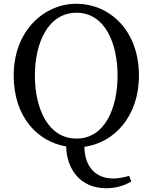

<svg xmlns="http://www.w3.org/2000/svg" viewBox="-20 -770 813 1024"><path d="M166 -367C166 -539 235 -702 388 -702C540 -702 607 -539 607 -367C607 -194 540 -31 388 -31C235 -31 166 -194 166 -367ZM669 168C635 177 609 182 585 182C491 182 432 121 430 13C586 -8 721 -146 721 -367C721 -614 558 -750 388 -750C216 -750 53 -607 53 -367C53 -145 182 -14 333 11C335 131 408 234 546 234C591 234 642 222 680 198Z"/></svg>

Font: Noto Serif SC Medium
Style: Regular
Weight: 500
Designer: Ryoko NISHIZUKA 西塚涼子 (kana & ideographs); Frank Grießhammer (Latin, Greek & Cyrillic); Wenlong ZHANG 张文龙 (bopomofo); San
Foundry: Adobe Systems Incorporated
Version: Version 1.001;PS 1.001;hotconv 16.6.54;makeotf.lib2.5.65590